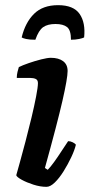

<svg xmlns="http://www.w3.org/2000/svg" viewBox="-20 -724 347 744"><path d="M160 0Q136 0 109.5 -8.5Q83 -17 64 -27.5Q45 -38 43 -45Q47 -59 57 -95Q67 -131 79 -176.5Q91 -222 102 -268Q113 -314 120 -350.5Q127 -387 127 -402Q127 -414 118.5 -418Q110 -422 97 -422H45Q45 -434 48 -446Q51 -458 53 -464Q67 -471 91.5 -479.5Q116 -488 140 -494Q164 -500 177 -500Q207 -500 224.5 -487Q242 -474 242 -449Q242 -421 222 -333.5Q202 -246 154 -73L165 -66Q175 -76 189.5 -96Q204 -116 218.5 -138.5Q233 -161 244 -177Q253 -177 262 -172.5Q271 -168 274 -163Q269 -142 256 -114.5Q243 -87 226.5 -60.5Q210 -34 192.5 -17Q175 0 160 0ZM117 -570Q94 -570 81 -573Q68 -576 64 -579Q78 -637 112 -670.5Q146 -704 205 -704Q265 -704 288.5 -670Q312 -636 306 -579Q301 -576 286.5 -573Q272 -570 255 -570Q255 -607 240 -619Q225 -631 195 -631Q165 -631 147.5 -619Q130 -607 117 -570Z"/></svg>

Font: Texturina
Style: Bold Italic
Weight: 700
Italic angle: -11°
Designer: Guillermo Torres Carreño
Foundry: Omnibus-Type
Version: Version 1.002; ttfautohint (v1.8.3)